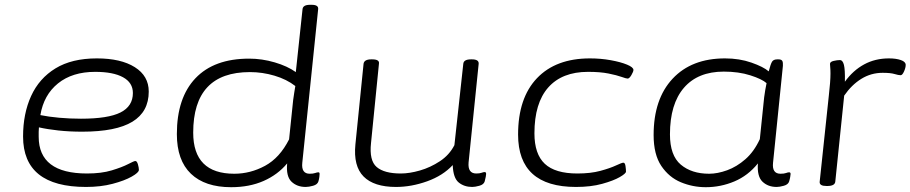

<svg xmlns="http://www.w3.org/2000/svg" viewBox="-20 -772 3789 799"><path d="M338 6Q76 6 76 -204Q76 -299 109.5 -372.5Q143 -446 211 -487.5Q279 -529 383 -529Q483 -529 541 -492.5Q599 -456 599 -391Q599 -307 531 -265.5Q463 -224 322 -224Q269 -224 223 -229Q177 -234 142 -242Q141 -233 141 -223.5Q141 -214 141 -203Q141 -50 342 -50Q402 -50 445 -63Q488 -76 513 -89Q538 -102 543 -102Q550 -102 554 -88Q558 -74 558 -65Q558 -54 528 -37Q498 -20 448.5 -7Q399 6 338 6ZM317 -278Q430 -278 481.5 -304Q533 -330 533 -385Q533 -428 492 -450.5Q451 -473 376 -473Q281 -473 221.5 -425Q162 -377 148 -293Q182 -286 226.5 -282Q271 -278 317 -278Z M942 7Q833 7 774.5 -49Q716 -105 716 -214Q716 -365 793.5 -446.5Q871 -528 1017 -528Q1070 -528 1123 -512.5Q1176 -497 1211 -472L1239 -734Q1241 -752 1270 -752H1277Q1306 -752 1304 -734L1238 -95Q1233 -49 1269 -49Q1283 -49 1291.5 -52Q1300 -55 1305 -55Q1310 -55 1310 -48Q1310 -45 1309 -36Q1308 -27 1305 -17Q1301 -4 1283 1Q1265 6 1252 6Q1216 6 1193 -16Q1170 -38 1175 -92Q1136 -45 1077 -19Q1018 7 942 7ZM955 -49Q1022 -49 1083 -82Q1144 -115 1183 -192L1200 -356Q1202 -370 1204.5 -386.5Q1207 -403 1209 -414Q1173 -442 1122.5 -457Q1072 -472 1020 -472Q784 -472 784 -220Q784 -49 955 -49Z M1628 6Q1536 6 1493 -37.5Q1450 -81 1459 -171L1493 -507Q1496 -525 1525 -525H1529Q1560 -525 1557 -507L1524 -177Q1516 -104 1547.5 -77Q1579 -50 1648 -50Q1684 -50 1727.5 -62.5Q1771 -75 1810.5 -101Q1850 -127 1871 -168L1908 -507Q1910 -525 1940 -525H1944Q1973 -525 1972 -507L1930 -96Q1926 -50 1962 -50Q1976 -50 1984 -53Q1992 -56 1997 -56Q2003 -56 2003 -48Q2003 -45 2001.5 -36.5Q2000 -28 1997 -17Q1993 -4 1975 1Q1957 6 1945 6Q1912 6 1889 -12.5Q1866 -31 1864 -85Q1823 -41 1757.5 -17.5Q1692 6 1628 6Z M2377 6Q2136 6 2136 -212Q2136 -364 2214.5 -446.5Q2293 -529 2435 -529Q2480 -529 2521.5 -521.5Q2563 -514 2589.5 -503Q2616 -492 2616 -481Q2616 -474 2607.5 -459.5Q2599 -445 2592 -445Q2586 -445 2566.5 -452Q2547 -459 2512.5 -466Q2478 -473 2427 -473Q2319 -473 2261.5 -408Q2204 -343 2204 -217Q2204 -131 2247 -90.5Q2290 -50 2383 -50Q2438 -50 2478.5 -61Q2519 -72 2543.5 -83.5Q2568 -95 2574 -95Q2581 -95 2583 -81Q2585 -67 2585 -58Q2585 -50 2559 -35Q2533 -20 2486 -7Q2439 6 2377 6Z M2917 7Q2863 7 2813.5 -13.5Q2764 -34 2732 -81.5Q2700 -129 2700 -210Q2700 -360 2779 -444.5Q2858 -529 2997 -529Q3057 -529 3107 -511.5Q3157 -494 3179 -475Q3187 -506 3193 -515.5Q3199 -525 3215 -525H3219Q3232 -525 3235.5 -518.5Q3239 -512 3238 -498L3197 -95Q3192 -49 3228 -49Q3243 -49 3251 -52Q3259 -55 3264 -55Q3270 -55 3270 -48Q3270 -45 3268.5 -36Q3267 -27 3264 -17Q3260 -4 3242 1Q3224 6 3212 6Q3176 6 3153 -16Q3130 -38 3134 -92Q3093 -41 3036 -17Q2979 7 2917 7ZM2931 -49Q2966 -49 3006 -63.5Q3046 -78 3082 -109.5Q3118 -141 3142 -193L3160 -367Q3162 -381 3164.5 -397Q3167 -413 3170 -426Q3151 -443 3102.5 -458.5Q3054 -474 2992 -474Q2884 -474 2826 -406.5Q2768 -339 2768 -213Q2768 -125 2813 -87Q2858 -49 2931 -49Z M3419 2Q3390 2 3391 -15L3429 -373Q3436 -433 3436 -466Q3436 -482 3435 -491Q3434 -500 3434 -506Q3434 -515 3449 -518.5Q3464 -522 3475 -522Q3487 -522 3492 -502Q3497 -482 3496 -432Q3530 -479 3576 -504Q3622 -529 3679 -529Q3709 -529 3729 -522Q3749 -515 3749 -502Q3749 -490 3742 -474.5Q3735 -459 3728 -459Q3719 -459 3702.5 -464Q3686 -469 3653 -469Q3605 -469 3564.5 -444Q3524 -419 3493 -374L3456 -16Q3454 2 3423 2Z"/></svg>

Font: Asap Expanded Expanded Light
Style: Italic
Weight: 300
Width: 7
Italic angle: -6°
Designer: Pablo Cosgaya
Foundry: Omnibus-Type
Version: Version 3.001; ttfautohint (v1.8.4.7-5d5b)